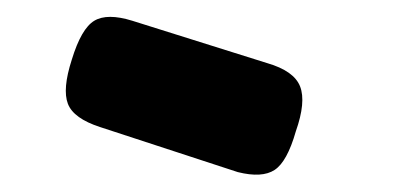

<svg xmlns="http://www.w3.org/2000/svg" viewBox="-20 -734 473 222"><path d="M255 -535 96 -587Q65 -597 58.5 -614Q52 -631 63 -665Q74 -701 89 -710Q104 -719 133 -710L289 -661Q320 -652 327 -634Q334 -616 322 -582Q312 -547 297.5 -537.5Q283 -528 255 -535Z"/></svg>

Font: Fredoka SemiExpanded SemiBold
Style: Regular
Weight: 600
Width: 6
Designer: Ben Nathan
Foundry: Milena B. Brandão, Ben Nathan
Version: Version 2.001